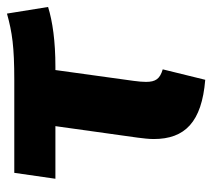

<svg xmlns="http://www.w3.org/2000/svg" viewBox="-49 -543 609 551"><g transform="rotate(-90 255.5 -267.5)"><path d="M340 -413C412 -413 469 -421 511 -434L492 -552C438 -537 397 -531 301 -531H35L18 -413H169L136 -177C134 -161 132 -145 132 -131C132 -41 181 7 302 17L332 -105C305 -113 296 -125 296 -153C296 -163 297 -174 299 -189L330 -413Z"/></g></svg>

Font: Fira Sans OT
Style: Bold Italic
Weight: 700
Italic angle: -8°
Designer: Carrois Corporate & Edenspiekermann
Foundry: Carrois Corporate GbR & Edenspiekermann AG
Version: Version 2.001